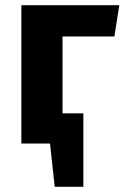

<svg xmlns="http://www.w3.org/2000/svg" viewBox="-20 -551 478 737"><path d="M438 -531H62V0H172L190 166H300V-116H220V-411H419Z"/></svg>

Font: Fira Sans
Style: Bold
Weight: 700
Designer: Carrois Corporate & Edenspiekermann AG
Foundry: Carrois Corporate GbR & Edenspiekermann AG
Version: Version 4.203